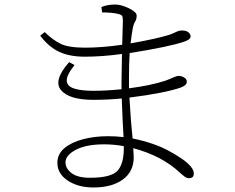

<svg xmlns="http://www.w3.org/2000/svg" viewBox="-20 -790 1040 850"><path d="M393 -388Q452 -388 518 -395V-432L520 -551Q431 -539 356 -539Q289 -539 243 -560Q197 -581 158 -632L178 -648Q211 -615 246.5 -597Q282 -579 356 -579Q433 -579 521 -592L524 -699Q524 -714 520.5 -719.5Q517 -725 505 -728Q477 -735 432 -735L429 -759Q456 -770 490 -770Q516 -770 550.5 -753.5Q585 -737 585 -721Q585 -705 578.5 -695Q572 -685 568 -667Q563 -638 558 -598Q672 -618 730 -636Q746 -642 759.5 -648.5Q773 -655 785 -655Q818 -655 824 -631Q824 -621 816 -615.5Q808 -610 797 -606Q730 -583 554 -555Q551 -512 551 -441V-399Q644 -411 710 -432Q732 -440 747 -447Q762 -454 772 -454Q783 -454 795 -447Q807 -440 807 -428Q807 -413 782 -403Q711 -378 553 -358Q559 -251 567 -177Q664 -157 727.5 -122Q791 -87 813 -65Q838 -42 838 -21Q838 -2 818 -1Q807 -1 797.5 -8Q788 -15 776 -26Q697 -100 570 -134L572 -94Q572 -30 523.5 5Q475 40 394 40Q326 40 280 9.5Q234 -21 234 -69Q234 -108 265 -134Q296 -160 347 -173.5Q398 -187 458 -187Q494 -187 527 -183Q523 -244 519 -354Q455 -348 393 -348Q287 -348 250.5 -390.5Q214 -433 286 -515L310 -502Q274 -457 275.5 -432.5Q277 -408 308.5 -398Q340 -388 393 -388ZM528 -143Q485 -151 441 -151Q362 -151 316 -127Q270 -103 270 -71Q270 -44 297 -23.5Q324 -3 378 -3Q476 -3 503 -37Q530 -71 528 -143Z"/></svg>

Font: Minh Nguyen ExtraLight
Style: Regular
Weight: 250
Designer: Ryoko NISHIZUKA 西塚涼子 (kana & ideographs); Frank Grießhammer (Latin, Greek & Cyrillic); Wenlong ZHANG 张文龙 (bopomofo); San
Foundry: Adobe
Version: Version 1.100;July 7, 2023;FontCreator 14.0.0.2814 64-bit